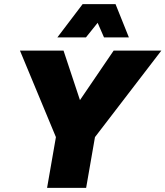

<svg xmlns="http://www.w3.org/2000/svg" viewBox="-20 -914 805 934"><path d="M209 0 252 -247 77 -668H289L369 -427L533 -668H765L442 -247L399 0ZM259 -732 382 -894H542L607 -732H486L455 -803L398 -732Z"/></svg>

Font: Gantari Black
Style: Italic
Weight: 900
Italic angle: -10°
Version: Version 1.000